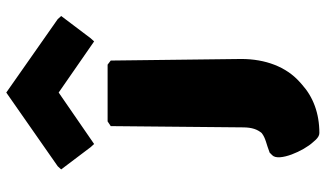

<svg xmlns="http://www.w3.org/2000/svg" viewBox="-233 -650 1038 612"><g transform="rotate(-90 286.0 -344.0)"><path d="M190 -510 186 -89C186 -59 179 -42 168 -29C152 -16 132 -14 107 -4C107 -4 108 -6 104 -2L97 5C76 26 111 105 139 135L147 144C153 150 160 155 168 155C231 155 283 135 322 100L331 92C379 49 404 -17 404 -94L399 -510L386 -520H205ZM52 -668 123 -574 133 -563 297 -676 460 -563 470 -574 541 -668 531 -679 297 -843 62 -679Z"/></g></svg>

Font: Hussar Woodtype
Style: Ultra
Weight: 900
Foundry: Cannot Into Space Fonts
Version: Version 1.07